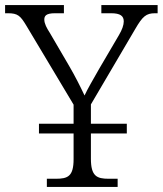

<svg xmlns="http://www.w3.org/2000/svg" viewBox="-28 -734 639 754"><path d="M156 0H434V-32H399C352 -32 329 -42 329 -111V-210H470V-248H329V-324L503 -620C532 -670 546 -682 581 -682H591V-714H370V-682H408C445 -682 458 -671 458 -650C458 -636 452 -618 439 -596L361 -463C337 -421 315 -383 304 -359C288 -393 267 -435 243 -476L167 -606C156 -623 146 -641 146 -657C146 -671 152 -682 188 -682H223V-714H-8V-682H3C42 -682 52 -672 75 -634L261 -323V-248H125V-210H261V-109C261 -41 238 -32 191 -32H156Z"/></svg>

Font: Noto Serif Light
Style: Regular
Weight: 300
Designer: Monotype Design Team
Foundry: Monotype Imaging Inc.
Version: Version 2.013